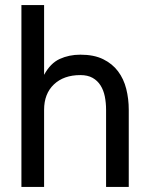

<svg xmlns="http://www.w3.org/2000/svg" viewBox="-20 -742 596 762"><path d="M155 -445Q180 -491 217 -508Q254 -525 299 -525Q353 -525 389.5 -507Q426 -489 448.5 -459Q471 -429 481 -389.5Q491 -350 491 -306V0H401V-306Q401 -334 396 -359Q391 -384 379 -403Q367 -422 347.5 -433Q328 -444 299 -444Q233 -444 194 -407Q155 -370 155 -306V0H65V-722H155Z"/></svg>

Font: Gen
Style: Regular
Weight: 400
Version: Version 1.000;PS 001.001;hotconv 1.0.56